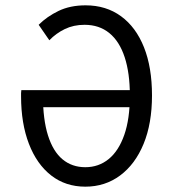

<svg xmlns="http://www.w3.org/2000/svg" viewBox="-20 -688 640 720"><path d="M300 12Q226 12 172 -30Q118 -72 88.5 -148.5Q59 -225 59 -327Q59 -333 59 -338.5Q59 -344 60 -350H486V-286H119L141 -330Q141 -240 160 -180Q179 -120 214.5 -90.5Q250 -61 300 -61Q350 -61 387.5 -91.5Q425 -122 446 -182Q467 -242 467 -330Q467 -414 447.5 -473.5Q428 -533 390 -564Q352 -595 297 -595Q256 -595 223 -579Q190 -563 165 -537L125 -595Q156 -626 199.5 -647Q243 -668 301 -668Q378 -668 434 -627Q490 -586 520 -510.5Q550 -435 550 -330Q550 -225 518.5 -148.5Q487 -72 430.5 -30Q374 12 300 12Z"/></svg>

Font: Source Code Variable
Style: Regular
Weight: 400
Monospace: yes
Designer: Paul D. Hunt, Teo Tuominen
Foundry: Adobe Systems Incorporated
Version: Version 1.010;hotconv 1.0.106;makeotfexe 2.5.65593